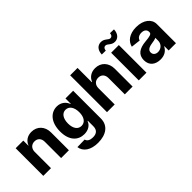

<svg xmlns="http://www.w3.org/2000/svg" viewBox="31 -1610 2683 2683"><g transform="rotate(-45 1372.0 -269.0)"><path d="M214 -321C214 -386 255 -428 315 -428C377 -428 414 -386 414 -322V0H568V-352C568 -470 492 -553 378 -553C299 -553 241 -512 216 -446H213V-546H62V0H214Z M932 216C1092 216 1198 140 1198 2V-546H1046V-440H1042C1019 -503 963 -553 880 -553C766 -553 666 -461 666 -272C666 -91 761 -5 881 -5C957 -5 1019 -41 1041 -104H1047V2C1047 81 1002 111 935 111C880 111 840 92 829 50L683 53C696 150 785 216 932 216ZM823 -272C823 -370 865 -434 934 -434C1005 -434 1047 -370 1047 -272C1047 -175 1004 -115 934 -115C866 -115 823 -175 823 -272Z M1473 -321C1473 -386 1514 -428 1574 -428C1636 -428 1673 -387 1673 -322V0H1827V-352C1827 -470 1751 -553 1637 -553C1558 -553 1498 -512 1473 -446H1467V-728H1321V0H1473Z M1949 0H2101V-546H1949ZM1839 -621 1917 -620C1920 -654 1936 -674 1962 -674C2004 -674 2025 -616 2095 -616C2156 -616 2205 -663 2208 -749L2131 -751C2129 -717 2114 -696 2086 -696C2048 -696 2023 -754 1953 -754C1890 -754 1842 -708 1839 -621Z M2373 10C2447 10 2504 -21 2536 -85H2540V0H2684V-378C2684 -479 2591 -553 2449 -553C2313 -553 2232 -487 2213 -401L2352 -385C2362 -425 2399 -446 2446 -446C2498 -446 2531 -420 2531 -378V-369C2531 -334 2488 -326 2400 -318C2275 -307 2198 -259 2198 -149C2198 -43 2272 10 2373 10ZM2342 -158C2342 -197 2369 -223 2438 -234C2477 -239 2511 -246 2533 -257V-202C2533 -134 2480 -89 2421 -89C2375 -89 2342 -115 2342 -158Z"/></g></svg>

Font: Wafeq
Style: Bold
Weight: 700
Designer: Rasmus Andersson & Azza Alameddine
Foundry: Google & TypeTogether
Version: Version 3.000;FEAKit 1.0